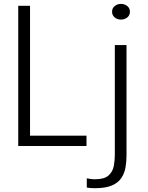

<svg xmlns="http://www.w3.org/2000/svg" viewBox="-20 -768 778 1010"><path d="M76 0V-737.5H138V-54.5H435V0ZM616.5 -665Q597.5 -665 583.5 -676.2Q569.5 -687.5 569.5 -706.5Q569.5 -725 583.5 -736.2Q597.5 -747.5 616.5 -747.5Q635.5 -747.5 649.5 -736.2Q663.5 -725 663.5 -706.5Q663.5 -687.5 649.5 -676.2Q635.5 -665 616.5 -665ZM479.5 222Q451.5 222 436.5 218.5V170Q443.5 171.5 455 173.2Q466.5 175 479.5 175Q529 175 551 155Q573 135 578.5 105.5Q584 76 584 47V-531H645.5V50Q645.5 83 640 113.8Q634.5 144.5 618 169Q601.5 193.5 568.2 207.8Q535 222 479.5 222Z"/></svg>

Font: Epilogue Light
Style: Regular
Weight: 300
Designer: Tyler Finck
Foundry: Etcetera Type Co
Version: Version 2.111; ttfautohint (v1.8.3)